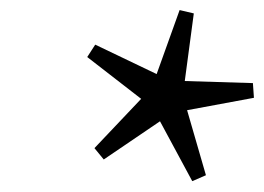

<svg xmlns="http://www.w3.org/2000/svg" viewBox="-20 -698 512 372"><path d="M379 -358.5 352.5 -347 290 -463 181 -389 163 -411 253.5 -506.5 149 -587.5 164.5 -611.5 283.5 -554.5 328 -678.5 355.5 -672 338 -541 470 -537 472 -508.5 342.5 -484.5Z"/></svg>

Font: Newsreader 18pt
Style: Italic
Weight: 400
Italic angle: -17°
Version: Version 1.003